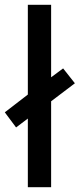

<svg xmlns="http://www.w3.org/2000/svg" viewBox="-41 -780 332 800"><path d="M75 0H172V-358L271 -433L222 -495L172 -458V-760H75V-386L-21 -312L26 -249L75 -286Z"/></svg>

Font: Noto Sans Bengali ExtraCondensed Medium
Style: Regular
Weight: 500
Width: 2
Designer: Joana Ranito - Universal Thirst; Jelle Bosma - Monotype Design Team
Foundry: Universal Thirst ehf.
Version: Version 3.000